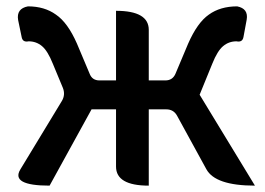

<svg xmlns="http://www.w3.org/2000/svg" viewBox="-20 -584 834 604"><path d="M136 0Q13 0 44 -51L175 -267Q186 -286 178 -307L146 -384Q130 -424 112 -439Q94 -454 70 -454Q51 -450 48 -468L37 -521Q31 -557 68 -564Q120 -564 156 -538Q193 -513 222 -447L262 -352Q270 -331 293 -331H345V-550Q448 -550 448 -490V-331H500Q523 -331 532 -352L572 -447Q601 -513 637 -538Q673 -564 726 -564Q762 -557 756 -522L746 -468Q743 -450 724 -454Q700 -454 682 -439Q664 -424 648 -384L608 -286L782 0Q657 0 629 -52L537 -220Q526 -240 503 -240H448V0Q345 0 345 -60V-240H268L136 0Z"/></svg>

Font: Swei Half Moon CJK TC
Style: Medium
Weight: 500
Version: Version 2.125